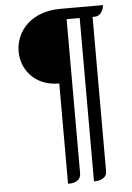

<svg xmlns="http://www.w3.org/2000/svg" viewBox="-60 -764 684 995"><g transform="rotate(-5 282.0 -266.0)"><path d="M253 187C288 190 320 175 320 140V-663H388V187C423 187 455 175 455 140V-663H467C494 -663 511 -688 514 -719H293C-16 -719 -12 -334 253 -334Z"/></g></svg>

Font: Mesarto
Style: Regular
Weight: 700
Designer: Mohamed Gaber
Foundry: Kief Type Foundry
Version: Version 2.020